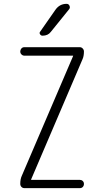

<svg xmlns="http://www.w3.org/2000/svg" viewBox="-20 -975 540 995"><path d="M92.8 -63.5 358.4 -683.6V-684.6L359.4 -685.5Q359.4 -686.5 358.4 -686.5H106.4Q97.7 -686.5 91.3 -692.9Q85 -699.2 85 -708Q85 -716.8 90.8 -723.6Q96.7 -730.5 106.4 -730.5H393.6Q402.3 -730.5 408.7 -723.6Q415 -716.8 415 -708Q415 -683.6 407.2 -667L141.6 -45.9V-44.9L140.6 -43.9Q140.6 -43 141.6 -43H393.6Q402.3 -43 408.7 -37.1Q415 -31.2 415 -22Q415 -12.7 409.2 -6.3Q403.3 0 393.6 0H106.4Q97.7 0 91.3 -6.3Q85 -12.7 85 -22.5Q85 -46.9 92.8 -63.5ZM267.6 -924.8Q289.1 -955.1 325.2 -955.1Q335.9 -955.1 340.3 -944.8Q344.7 -934.6 337.9 -926.8L243.2 -809.6Q228.5 -790 200.2 -790Q192.4 -790 187.5 -797.4Q182.6 -804.7 188.5 -811.5Z"/></svg>

Font: Rounded-X Mgen+ 1mn light
Style: Regular
Weight: 200
Designer: [Source Han Sans]
Ryoko NISHIZUKA  (kana & ideographs); Paul D. Hunt (Latin, Greek & Cyrillic); Wenlong ZHANG  (bopomofo
Version: Version 1.059.20150602